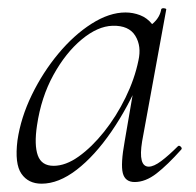

<svg xmlns="http://www.w3.org/2000/svg" viewBox="-20 -429 472 462"><path d="M80 13Q48 13 31.5 -11Q15 -35 22 -91Q30 -146 56.5 -200.5Q83 -255 120.5 -300Q158 -345 200.5 -372Q243 -399 282 -399Q300 -399 317 -392.5Q334 -386 346 -371Q358 -356 360 -332L322 -357Q333 -359 349 -373.5Q365 -388 368 -407Q370 -410 375.5 -409Q381 -408 380 -406L322 -89Q312 -28 338 -28Q350 -28 368 -41.5Q386 -55 408 -77Q411 -80 415 -76Q419 -72 416 -69Q383 -32 356.5 -11.5Q330 9 304 9Q281 9 275.5 -12.5Q270 -34 280 -89L304 -229L320 -246Q289 -172 248.5 -113Q208 -54 164.5 -20.5Q121 13 80 13ZM109 -30Q138 -30 169.5 -52.5Q201 -75 230.5 -112Q260 -149 282 -194Q304 -239 313 -283Q321 -318 305.5 -343Q290 -368 251 -367Q215 -366 176.5 -334Q138 -302 108.5 -248.5Q79 -195 69 -127Q62 -80 71 -55Q80 -30 109 -30Z"/></svg>

Font: Cormorant Garamond Light
Style: Italic
Weight: 300
Italic angle: -10°
Designer: Christian Thalmann (Catharsis Fonts)
Foundry: Catharsis Fonts
Version: Version 4.001